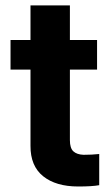

<svg xmlns="http://www.w3.org/2000/svg" viewBox="-20 -677 410 704"><path d="M335.9 -421.9H236.3V-163.1Q236.3 -133.8 249 -122.1Q261.7 -110.4 286.1 -109.4Q317.4 -109.4 343.8 -112.3V2Q317.9 6.8 266.6 6.8Q185.1 6.8 138.2 -30.8Q91.3 -68.4 91.8 -142.6V-421.9H18.6V-530.3H91.8V-657.2H236.3V-530.3H335.9Z"/></svg>

Font: Pretendard GOV
Style: Bold
Weight: 700
Designer: Base glyphs from Inter by Rasmus Andersson; Hangeul glyphs from Noto Sans CJK(Source Han Sans) by Jang Soo-young and Kan
Foundry: Kil Hyung-jin
Version: Version 1.309